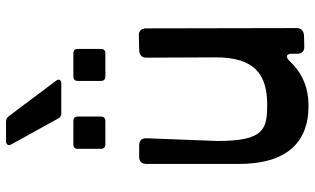

<svg xmlns="http://www.w3.org/2000/svg" viewBox="-223 -805 1042 636"><g transform="rotate(-90 298.0 -487.0)"><path d="M241 -805H339C352 -805 356 -813 348 -823L231 -979C226 -985 221 -988 213 -988H148C137 -988 132 -980 138 -970L223 -816C227 -808 233 -805 241 -805ZM138 -659H215C225 -659 230 -664 230 -674V-750C230 -760 225 -765 215 -765H138C128 -765 123 -760 123 -750V-674C123 -664 128 -659 138 -659ZM363 -659H439C449 -659 454 -664 454 -674V-750C454 -760 449 -765 439 -765H363C353 -765 348 -760 348 -750V-674C348 -664 353 -659 363 -659ZM265 14C325 14 373 -6 412 -47C428 -64 439 -60 438 -38V-25C437 -9 445 0 461 0L498 -1C514 -2 523 -10 523 -26L522 -524C522 -540 513 -549 498 -548L450 -547C434 -546 425 -539 425 -523L426 -296C427 -161 366 -123 269 -123C188 -123 149 -133 149 -288L158 -522C159 -539 150 -547 134 -547H97C81 -547 73 -539 73 -522V-216C73 -65 139 14 265 14Z"/></g></svg>

Font: OpenDyslexic3
Style: Regular
Weight: 400
Designer: Abelardo Gonzalez
Version: Version 3.001;PS 003.001;hotconv 1.0.88;makeotf.lib2.5.64775